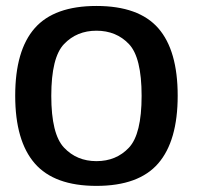

<svg xmlns="http://www.w3.org/2000/svg" viewBox="-20 -619 661 644"><path d="M303.5 4.5Q445.5 4.5 510.8 -71Q576 -146.5 576 -298Q576 -450 510.8 -524.5Q445.5 -599 303.5 -599Q162 -599 96.5 -524.5Q31 -450 31 -298Q31 -146.5 96.5 -71Q162 4.5 303.5 4.5ZM303.5 -78.5Q237.5 -78.5 194.8 -123.8Q152 -169 152 -297.5Q152 -426.5 194.8 -471.2Q237.5 -516 303.5 -516Q370 -516 412.5 -471.2Q455 -426.5 455 -297.5Q455 -169 412.5 -123.8Q370 -78.5 303.5 -78.5Z"/></svg>

Font: Anybody Thin Medium
Style: Regular
Weight: 500
Version: Version 1.113;gftools[0.9.25]